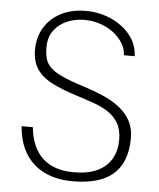

<svg xmlns="http://www.w3.org/2000/svg" viewBox="-53 -778 694 836"><g transform="rotate(5 294.0 -360.0)"><path d="M294.5 12.5Q243 12.5 200.5 -1.5Q158 -15.5 126.5 -43Q95 -70.5 76.2 -111.8Q57.5 -153 53.5 -207H102.5Q108.5 -148.5 132.2 -108.2Q156 -68 197.2 -47.5Q238.5 -27 297.5 -27Q360.5 -27 401.2 -47Q442 -67 462 -102.5Q482 -138 482 -184Q482 -228 465.5 -256.8Q449 -285.5 420.8 -304Q392.5 -322.5 356.5 -335.2Q320.5 -348 282 -360Q216.5 -380.5 172 -403.2Q127.5 -426 105 -459.5Q82.5 -493 82.5 -544Q82.5 -585 97 -619.2Q111.5 -653.5 138.8 -678.8Q166 -704 204 -717.8Q242 -731.5 289 -731.5Q346.5 -731.5 397.8 -709.2Q449 -687 482 -647Q515 -607 517.5 -553.5H470Q470 -578.5 456 -603Q442 -627.5 416.8 -647.8Q391.5 -668 358 -680Q324.5 -692 284.5 -692Q246.5 -692 211.5 -677.5Q176.5 -663 154 -633.5Q131.5 -604 131.5 -559.5Q131.5 -531 137 -510Q142.5 -489 160 -471.5Q177.5 -454 213.2 -437.5Q249 -421 310 -402Q351.5 -389 391.2 -372Q431 -355 462.8 -331.2Q494.5 -307.5 513.2 -274.5Q532 -241.5 532 -197Q532 -128.5 506.8 -81.8Q481.5 -35 429 -11.2Q376.5 12.5 294.5 12.5Z"/></g></svg>

Font: Russolo 10pt ExtraLight
Style: Regular
Weight: 200
Designer: Micah Stupak-Hahn
Version: Version 1.000